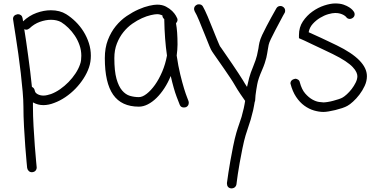

<svg xmlns="http://www.w3.org/2000/svg" viewBox="-20 -594 2153 1101"><path d="M438.5 -223.6Q443.4 -236.3 444.8 -249Q446.3 -261.7 446.3 -274.4Q446.3 -305.7 436 -335Q425.8 -364.3 409.2 -389.2Q392.6 -414.1 372.1 -434.1Q351.6 -454.1 331.1 -466.8Q306.6 -480.5 272.5 -480.5Q242.2 -480.5 209 -468.8Q175.8 -457 149.4 -431.6Q139.6 -423.8 130.9 -423.8Q125 -423.8 119.1 -426.8Q124 -396.5 129.9 -356.9Q135.7 -317.4 141.6 -273.4Q147.5 -229.5 153.3 -183.6Q159.2 -137.7 163.1 -95.7Q176.8 -89.8 179.7 -73.2Q179.7 -72.3 182.1 -66.4Q184.6 -60.5 194.3 -54.7Q210 -45.9 228.5 -45.9Q240.2 -45.9 251.5 -48.8Q262.7 -51.8 272.5 -54.7Q298.8 -64.5 324.7 -82.5Q350.6 -100.6 373 -123.5Q395.5 -146.5 412.6 -172.4Q429.7 -198.2 438.5 -223.6ZM359.4 -512.7Q387.7 -495.1 413.6 -469.7Q439.5 -444.3 459 -413.1Q478.5 -381.8 489.7 -346.7Q501 -311.5 501 -274.4Q501 -238.3 490.2 -207Q479.5 -175.8 459.5 -144.5Q439.5 -113.3 413.1 -85.9Q386.7 -58.6 355 -37.1Q323.2 -15.6 291 -3.9Q258.8 8.8 228.5 8.8Q197.3 8.8 168.9 -6.8V16.6Q168.9 70.3 172.4 130.9Q175.8 191.4 179.7 243.2Q183.6 294.9 187 329.6Q190.4 364.3 190.4 366.2Q190.4 377 183.6 384.8Q176.8 392.6 163.1 393.6Q152.3 393.6 145 386.7Q137.7 379.9 135.7 369.1Q135.7 368.2 132.3 333.5Q128.9 298.8 125 246.6Q121.1 194.3 117.7 132.8Q114.3 71.3 114.3 16.6Q114.3 -18.6 109.9 -69.3Q105.5 -120.1 99.1 -175.3Q92.8 -230.5 85 -285.2Q77.1 -339.8 70.3 -383.8Q63.5 -427.7 59.1 -455.6Q54.7 -483.4 54.7 -485.4Q54.7 -507.8 82 -512.7Q92.8 -512.7 100.1 -506.8Q107.4 -501 109.4 -490.2L112.3 -471.7Q147.5 -504.9 189.5 -520Q231.4 -535.2 271.5 -535.2Q323.2 -535.2 359.4 -512.7Z M776.4 -37.1Q796.9 -37.1 821.3 -56.2Q845.7 -75.2 868.7 -107.4Q891.6 -139.6 910.2 -183.1Q928.7 -226.6 937.5 -275.4Q930.7 -322.3 926.8 -374Q922.9 -425.8 921.9 -484.4Q911.1 -493.2 911.1 -505.9Q904.3 -508.8 897 -510.7Q889.6 -512.7 880.9 -512.7Q868.2 -512.7 844.7 -507.3Q821.3 -502 793.9 -489.7Q766.6 -477.5 738.8 -458Q710.9 -438.5 688 -410.2Q665 -381.8 650.4 -344.7Q635.7 -307.6 635.7 -260.7Q635.7 -186.5 647.9 -142.6Q660.2 -98.6 680.2 -75.2Q700.2 -51.8 725.1 -44.4Q750 -37.1 776.4 -37.1ZM993.2 -275.4Q1002 -214.8 1013.7 -167Q1025.4 -119.1 1035.6 -85.9Q1045.9 -52.7 1053.2 -34.7Q1060.5 -16.6 1060.5 -15.6Q1061.5 -12.7 1062 -10.3Q1062.5 -7.8 1062.5 -4.9Q1062.5 12.7 1046.9 20.5Q1039.1 22.5 1035.2 22.5Q1016.6 22.5 1010.7 6.8Q1008.8 2.9 992.7 -39.6Q976.6 -82 959 -158.2Q943.4 -120.1 922.4 -87.9Q901.4 -55.7 877.4 -32.2Q853.5 -8.8 827.6 4.4Q801.8 17.6 776.4 17.6Q676.8 17.6 628.9 -50.8Q581.1 -119.1 581.1 -260.7Q581.1 -319.3 598.6 -364.7Q616.2 -410.2 644 -444.3Q671.9 -478.5 706.5 -502Q741.2 -525.4 774.4 -540Q807.6 -554.7 835.9 -561Q864.3 -567.4 880.9 -567.4Q910.2 -567.4 931.6 -556.2Q953.1 -544.9 967.3 -530.8Q981.4 -516.6 988.3 -504.4Q995.1 -492.2 995.1 -491.2Q998 -486.3 998 -480.5Q998 -470.7 989.3 -460Q998 -414.1 998 -338.9Q998 -323.2 996.6 -307.6Q995.1 -292 993.2 -275.4Z M1601.6 -555.7Q1615.2 -547.9 1615.2 -532.2Q1615.2 -523.4 1611.3 -518.6L1603.5 -504.9Q1595.7 -490.2 1584 -468.3Q1572.3 -446.3 1558.6 -420.4Q1544.9 -394.5 1533.2 -370.1Q1523.4 -349.6 1520.5 -336.4Q1517.6 -323.2 1515.6 -308.6Q1513.7 -298.8 1512.2 -288.1Q1510.7 -277.3 1507.3 -263.2Q1503.9 -249 1498 -231.4Q1492.2 -213.9 1482.4 -191.4Q1460.9 -142.6 1455.1 -110.8Q1449.2 -79.1 1445.3 -47.9L1443.4 -21.5Q1443.4 -14.6 1440.4 -8.8Q1438.5 2 1436.5 13.2Q1434.6 24.4 1431.6 38.1Q1423.8 71.3 1417.5 92.3Q1411.1 113.3 1404.3 132.8Q1396.5 155.3 1388.2 182.6Q1379.9 210 1370.1 257.8Q1361.3 301.8 1354.5 339.4Q1347.7 377 1343.8 404.3Q1339.8 431.6 1337.9 447.3L1335.9 462.9Q1334 473.6 1326.2 480Q1318.4 486.3 1305.7 486.3Q1281.2 483.4 1281.2 456.1Q1281.2 455.1 1283.7 439Q1286.1 422.9 1290 395Q1293.9 367.2 1300.8 329.6Q1307.6 292 1316.4 247.1Q1321.3 221.7 1326.2 202.1Q1331.1 182.6 1335.4 167Q1339.8 151.4 1344.2 138.7Q1348.6 126 1352.5 114.3Q1359.4 95.7 1365.2 76.2Q1371.1 56.6 1377.9 26.4Q1380.9 14.6 1382.3 4.4Q1383.8 -5.9 1385.7 -15.6Q1376 -29.3 1358.9 -54.2Q1341.8 -79.1 1326.2 -106.4Q1317.4 -122.1 1300.8 -147Q1284.2 -171.9 1266.1 -198.2Q1248 -224.6 1231 -248.5Q1213.9 -272.5 1204.1 -287.1L1196.3 -298.8Q1190.4 -306.6 1181.2 -329.1Q1171.9 -351.6 1153.3 -398.4Q1145.5 -417 1137.7 -436.5Q1129.9 -456.1 1122.6 -474.1Q1115.2 -492.2 1108.4 -506.3Q1101.6 -520.5 1096.7 -528.3Q1092.8 -538.1 1092.8 -542Q1092.8 -557.6 1106.4 -565.4Q1111.3 -569.3 1120.1 -569.3Q1136.7 -569.3 1143.6 -556.6Q1154.3 -538.1 1170.9 -499.5Q1187.5 -460.9 1204.1 -418Q1210 -404.3 1215.3 -390.1Q1220.7 -376 1226.1 -363.8Q1231.4 -351.6 1235.4 -341.8Q1239.3 -332 1241.2 -329.1L1249 -318.4Q1258.8 -303.7 1275.9 -279.3Q1293 -254.9 1311.5 -227.5Q1330.1 -200.2 1346.7 -174.8Q1363.3 -149.4 1373 -133.8Q1377.9 -124 1384.3 -114.7Q1390.6 -105.5 1396.5 -95.7Q1401.4 -119.1 1408.7 -147Q1416 -174.8 1431.6 -211.9Q1448.2 -252.9 1453.6 -275.9Q1459 -298.8 1461.9 -316.4Q1463.9 -333 1467.8 -350.6Q1471.7 -368.2 1483.4 -393.6Q1495.1 -418 1508.8 -444.3Q1522.5 -470.7 1534.7 -492.7Q1546.9 -514.6 1555.2 -529.3Q1563.5 -543.9 1564.5 -545.9Q1572.3 -559.6 1587.9 -559.6Q1596.7 -559.6 1601.6 -555.7Z M1911.1 -334Q2084 -250 2084 -157.2Q2084 -128.9 2071.3 -101.6Q2058.6 -74.2 2041 -51.3Q2023.4 -28.3 2004.4 -11.2Q1985.4 5.9 1972.7 12.7Q1960.9 19.5 1941.9 25.9Q1922.9 32.2 1902.8 37.1Q1882.8 42 1864.7 44.9Q1846.7 47.9 1835 47.9Q1809.6 47.9 1780.8 39.6Q1752 31.2 1725.6 12.2Q1699.2 -6.8 1678.2 -38.1Q1657.2 -69.3 1645.5 -115.2Q1645.5 -136.7 1672.9 -142.6Q1681.6 -142.6 1689.5 -137.2Q1697.3 -131.8 1699.2 -122.1Q1710 -81.1 1730 -58.1Q1750 -35.2 1771 -23.4Q1792 -11.7 1810.1 -9.3Q1828.1 -6.8 1835 -6.8Q1843.8 -6.8 1859.4 -9.3Q1875 -11.7 1891.1 -16.1Q1907.2 -20.5 1922.4 -25.4Q1937.5 -30.3 1945.3 -35.2Q1954.1 -40 1968.8 -53.2Q1983.4 -66.4 1996.6 -83.5Q2009.8 -100.6 2019.5 -120.1Q2029.3 -139.6 2029.3 -157.2Q2029.3 -167 2023.4 -180.2Q2017.6 -193.4 2002.4 -209.5Q1987.3 -225.6 1959.5 -244.1Q1931.6 -262.7 1887.7 -284.2Q1859.4 -297.9 1828.6 -312.5Q1797.9 -327.1 1771.5 -339.4Q1745.1 -351.6 1727.5 -360.4L1710 -368.2L1694.3 -375V-392.6Q1694.3 -437.5 1716.8 -471.2Q1739.3 -504.9 1771.5 -527.8Q1803.7 -550.8 1839.4 -562.5Q1875 -574.2 1902.3 -574.2Q1930.7 -574.2 1950.2 -567.4Q1969.7 -560.5 1982.4 -552.2Q1995.1 -543.9 2001.5 -536.6Q2007.8 -529.3 2008.8 -527.3Q2013.7 -520.5 2013.7 -512.7Q2013.7 -498 2001 -490.2Q1993.2 -485.4 1986.3 -485.4Q1971.7 -485.4 1963.9 -498Q1962.9 -498 1959.5 -501.5Q1956.1 -504.9 1948.7 -508.8Q1941.4 -512.7 1930.2 -516.1Q1918.9 -519.5 1902.3 -519.5Q1885.7 -519.5 1862.3 -512.7Q1838.9 -505.9 1815.4 -491.7Q1792 -477.5 1773.4 -457Q1754.9 -436.5 1750 -409.2Q1762.7 -403.3 1781.2 -395Q1799.8 -386.7 1821.8 -376.5Q1843.8 -366.2 1867.2 -355Q1890.6 -343.8 1911.1 -334Z"/></svg>

Font: Coming Soon
Style: Regular
Weight: 400
Designer: Dathan Boardman
Foundry: Open Window
Version: Version 1.000